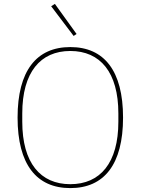

<svg xmlns="http://www.w3.org/2000/svg" viewBox="-20 -951 720 983"><path d="M357 -767 372 -777 261 -931 242 -919ZM340 12C513 12 610 -109 610 -349C610 -589 513 -710 340 -710C167 -710 70 -589 70 -349C70 -109 167 12 340 12ZM340 -8C187 -8 94 -117 94 -328V-370C94 -581 187 -690 340 -690C493 -690 586 -581 586 -370V-328C586 -117 493 -8 340 -8Z"/></svg>

Font: IBM Plex Thai Thin
Style: Regular
Weight: 100
Designer: Mike Abbink, Paul van der Laan, Pieter van Rosmalen, Ben Mitchell, Mark Frömberg
Foundry: Bold Monday
Version: Version 1.0